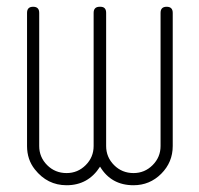

<svg xmlns="http://www.w3.org/2000/svg" viewBox="-20 -547 590 568"><path d="M457 -33Q491 -67 491 -115V-509Q491 -527 473 -527Q455 -527 455 -509V-115Q455 -82 431.5 -58.5Q408 -35 375 -35Q341 -35 317.5 -58.5Q294 -82 294 -115V-509Q294 -527 277 -527H275Q257 -527 257 -509V-115Q257 -82 233.5 -58.5Q210 -35 177 -35Q143 -35 119.5 -58.5Q96 -82 96 -115V-509Q96 -527 78 -527Q60 -527 60 -509V-241V-237V-115Q60 -75 83 -46Q120 1 177 1Q241 1 276 -54Q309 1 375 1Q423 1 457 -33Z"/></svg>

Font: Aaram
Style: Regular
Weight: 400
Designer: Tharique Azeez
Foundry: Tharique Azeez
Version: Version 1.7